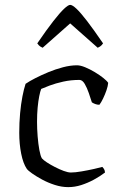

<svg xmlns="http://www.w3.org/2000/svg" viewBox="-20 -768 489 788"><path d="M260 0Q233 0 205 -9Q177 -18 153 -31Q129 -44 112 -56Q95 -68 90 -75Q75 -97 67 -137Q59 -177 59 -223Q59 -265 62.5 -303Q66 -341 72 -372Q78 -403 85 -424Q101 -435 125.5 -447.5Q150 -460 179 -472Q208 -484 238.5 -492Q269 -500 296 -500Q310 -500 329.5 -492Q349 -484 369 -472Q389 -460 404 -448Q419 -436 424 -428Q423 -415 417 -397.5Q411 -380 403 -363.5Q395 -347 388 -338Q379 -338 371 -341Q363 -344 357 -348Q352 -364 344.5 -386Q337 -408 327.5 -424Q318 -440 306 -440Q271 -440 239.5 -433Q208 -426 184 -417Q160 -408 149 -403Q145 -393 141 -373Q137 -353 134.5 -326.5Q132 -300 132 -268Q132 -239 134.5 -208Q137 -177 141.5 -152.5Q146 -128 152 -118Q158 -111 172.5 -101.5Q187 -92 205.5 -82.5Q224 -73 241.5 -66.5Q259 -60 271 -60Q288 -60 314.5 -64.5Q341 -69 365.5 -74.5Q390 -80 400 -83Q403 -80 406.5 -75Q410 -70 411 -60Q390 -44 365 -30.5Q340 -17 313.5 -8.5Q287 0 260 0ZM155 -572Q144 -577 139.5 -582Q135 -587 133 -590Q172 -647 199 -681.5Q226 -716 243 -732Q260 -748 268 -748Q277 -748 294 -732Q311 -716 337.5 -681.5Q364 -647 403 -590Q401 -587 396.5 -582Q392 -577 381 -572L268 -672Z"/></svg>

Font: Texturina Medium 12pt ExtraLight
Style: Regular
Weight: 250
Version: Version 1.002